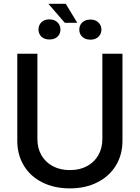

<svg xmlns="http://www.w3.org/2000/svg" viewBox="-20 -994 746 1025"><path d="M633.8 -707V-242.2Q633.8 -168.5 598.9 -110.8Q564 -53.2 500.2 -20.8Q436.5 11.7 353.5 11.7Q269.5 11.7 205.6 -20.5Q141.6 -52.7 106.9 -110.6Q72.3 -168.5 72.3 -242.2V-707H179.7V-251Q179.7 -203.1 200.9 -165.8Q222.2 -128.4 261.5 -107.2Q300.8 -85.9 353.5 -85.9Q405.8 -85.9 444.8 -107.2Q483.9 -128.4 505.1 -165.8Q526.4 -203.1 526.4 -251V-707ZM392.6 -872.1H326.2L238.3 -973.6H331.1ZM243.2 -890.6Q270.5 -890.6 286.6 -875Q302.7 -859.4 302.7 -835.9Q302.7 -813 286.9 -798.1Q271 -783.2 244.1 -783.2Q216.3 -783.2 200.9 -798.3Q185.5 -813.5 185.5 -836.9Q185.5 -859.9 201.2 -875.2Q216.8 -890.6 243.2 -890.6ZM462.9 -889.6Q489.3 -889.6 505.4 -874Q521.5 -858.4 521.5 -835.9Q521.5 -813.5 505.6 -797.9Q489.7 -782.2 462.9 -782.2Q435.5 -782.2 419.4 -797.4Q403.3 -812.5 403.3 -835.9Q403.3 -859.4 419.4 -874.5Q435.5 -889.6 462.9 -889.6Z"/></svg>

Font: Pretendard Std Medium
Style: Regular
Weight: 500
Designer: Base glyphs from Inter by Rasmus Andersson; Hangeul glyphs from Noto Sans CJK(Source Han Sans) by Jang Soo-young and Kan
Foundry: Kil Hyung-jin
Version: Version 1.309